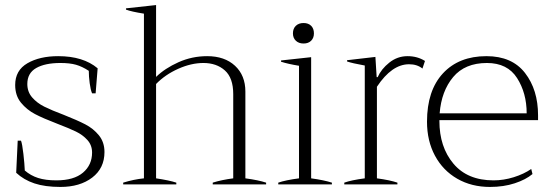

<svg xmlns="http://www.w3.org/2000/svg" viewBox="-20 -729 2181 759"><path d="M44 -46 50 -173H63Q68 -160 72.5 -120.5Q77 -81 78 -55Q101 -35 130.5 -25.5Q160 -16 203 -16Q272 -16 308 -46.5Q344 -77 344 -126Q344 -155 325.5 -175.5Q307 -196 280 -209Q253 -222 206 -240Q151 -261 118.5 -278Q86 -295 63 -323Q40 -351 40 -393Q40 -451 88.5 -479Q137 -507 210 -507Q309 -507 366 -459L358 -360H344Q338 -374 334.5 -400.5Q331 -427 331 -449Q305 -466 280.5 -473Q256 -480 219 -480Q158 -480 123 -460Q88 -440 88 -397Q88 -366 107 -344Q126 -322 155 -307.5Q184 -293 232 -275Q285 -254 317 -237.5Q349 -221 371 -194Q393 -167 393 -128Q393 -64 344.5 -27Q296 10 219 10Q158 10 116 -4Q74 -18 44 -46Z M1032 -7V0H821V-7Q856 -18 902 -24V-357Q902 -421 869 -450.5Q836 -480 784 -480Q736 -480 684.5 -457Q633 -434 597 -397V-24Q650 -16 677 -7V0H467V-7Q509 -20 549 -24V-675Q499 -683 478 -691V-696L597 -709V-425Q632 -459 685.5 -483Q739 -507 799 -507Q868 -507 909 -469Q950 -431 950 -367V-24Q1002 -17 1032 -7Z M1138 -597Q1138 -616 1149.5 -627Q1161 -638 1180 -638Q1199 -638 1210 -627Q1221 -616 1221 -597Q1221 -579 1210 -568Q1199 -557 1180 -557Q1161 -557 1149.5 -568Q1138 -579 1138 -597ZM1080 -7Q1109 -17 1162 -24V-469Q1119 -476 1091 -485V-490L1210 -503V-24Q1261 -17 1292 -7V0H1080Z M1341 -7Q1369 -17 1422 -24V-470Q1372 -479 1352 -486V-491L1464 -504L1469 -424H1473Q1487 -456 1519 -481.5Q1551 -507 1591 -507Q1630 -507 1660 -488L1650 -458Q1629 -475 1597 -475Q1529 -475 1470 -386V-24Q1522 -17 1551 -7V0H1341Z M1717 -254V-251Q1717 -148 1772.5 -82Q1828 -16 1931 -16Q1971 -16 2011 -28.5Q2051 -41 2080 -61L2085 -41Q2059 -19 2015 -4.5Q1971 10 1917 10Q1844 10 1787.5 -22.5Q1731 -55 1699.5 -113.5Q1668 -172 1668 -248Q1668 -371 1731 -439Q1794 -507 1903 -507Q2004 -507 2055.5 -440.5Q2107 -374 2107 -273V-254ZM1718 -281H2062Q2062 -361 2024 -420.5Q1986 -480 1905 -480Q1818 -480 1771.5 -424.5Q1725 -369 1718 -281Z"/></svg>

Font: Trirong ExtraLight
Style: Regular
Weight: 275
Designer: Katatrad Team
Foundry: CadsonDemak
Version: Version 1.001